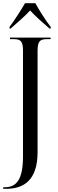

<svg xmlns="http://www.w3.org/2000/svg" viewBox="-27 -951 364 1211"><path d="M33 -781V-771H40C78 -805 129 -847 163 -885C190 -854 258 -794 285 -771H293V-781C262 -821 220 -886 196 -931H131C105 -886 63 -821 33 -781ZM-7 240H12C121 240 210 187 210 9V-630C210 -688 223 -704 267 -704H292V-714H36V-704H62C104 -704 118 -689 118 -632V36C118 177 80 230 3 230H-7Z"/></svg>

Font: Noto Serif Display Condensed
Style: Regular
Weight: 400
Width: 3
Designer: Monotype Design Team
Foundry: Monotype Imaging Inc.
Version: Version 2.009